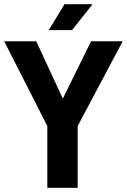

<svg xmlns="http://www.w3.org/2000/svg" viewBox="-27 -897 606 917"><path d="M559 -700 344 -295V0H199V-295L-7 -700H146L273 -426L408 -700ZM206 -753 281 -877H415L317 -753Z"/></svg>

Font: Gudea
Style: Bold
Weight: 700
Designer: Agustina Mingote
Foundry: Agustina Mingote
Version: Version 1.002